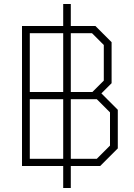

<svg xmlns="http://www.w3.org/2000/svg" viewBox="-20 -830 669 960"><path d="M569 -281V-88L481 0H334V110H296V0H90V-700H296V-810H334V-700H457L538 -619V-414L487 -363ZM129 -370H296V-664H129ZM334 -664V-370H442L499 -427V-605L440 -664ZM296 -36V-334H129V-36ZM530 -268 464 -334H334V-36H464L530 -102Z"/></svg>

Font: Chakra Petch ExtraLight
Style: Regular
Weight: 275
Designer: Katatrad Aksorn Co.,Ltd.
Foundry: Cadson Demak Co.,Ltd.
Version: Version 1.000; ttfautohint (v1.6)